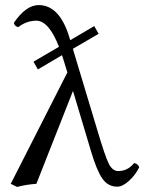

<svg xmlns="http://www.w3.org/2000/svg" viewBox="-20 -718 571 750"><path d="M348.1 -616.2 365.2 -585.9 264.6 -527.3 358.9 -213.9Q389.6 -109.9 404.3 -79.8Q418.9 -49.8 441.9 -49.8Q479 -49.8 503.9 -81.1Q519 -78.1 523.9 -64.9Q509.8 -35.2 484.4 -12Q459 11.2 438 11.2Q401.9 11.2 379.9 -20.3Q357.9 -51.8 335.9 -126L265.1 -362.8L122.1 0Q81.5 2.9 46.9 12.2L22 0L243.2 -435.1L230 -478Q227.1 -487.3 222.2 -502.4L127.9 -446.8L110.8 -477.1L210.4 -535.2Q170.9 -636.7 122.1 -637.2Q84 -637.2 50.8 -611.8Q35.6 -616.7 34.2 -628.9Q81.1 -697.8 130.9 -698.2Q213.9 -698.2 252 -568.8L254.4 -561Z"/></svg>

Font: Linux Libertine
Style: Regular
Weight: 400
Designer: Philipp H. Poll
Foundry: Philipp H. Poll
Version: Version 5.3.0 ; ttfautohint (v0.9)